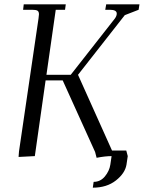

<svg xmlns="http://www.w3.org/2000/svg" viewBox="-20 -722 665 888"><path d="M65.9 3.9 67.9 -22 158.2 -637.2Q160.2 -650.9 160.2 -655.8Q160.2 -668.5 153.3 -672.6Q146.5 -676.8 127.9 -676.8H86.9L89.8 -702.1H284.2L280.8 -676.8H237.8L194.8 -376H307.1L511.2 -636.2Q520 -648.4 520 -659.2Q520 -676.8 487.8 -676.8H466.8L471.2 -702.1H625L621.1 -676.8L557.1 -651.9L340.8 -376L498 -25.9H564L570.8 0L564.9 40Q558.1 79.6 515.9 112.8Q473.6 146 409.2 146L413.1 119.1Q444.3 119.1 465.1 94Q485.8 68.8 490.2 40L496.1 0Q466.8 0 426.8 7.8L419.9 -19L270 -350.1H190.9L141.1 0Z"/></svg>

Font: Dihjauti S
Style: Italic
Weight: 400
Italic angle: -9°
Designer: T. Christopher White
Version: Version 3.0.0